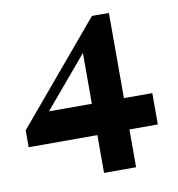

<svg xmlns="http://www.w3.org/2000/svg" viewBox="-67 -491 617 666"><g transform="rotate(-10 242.0 -158.0)"><path d="M4.8 -19.4V-79L300 -429.8L304 -376.6L86.3 -118.5L75 -129.8H459.7V-19.4ZM246.8 113.7V-330.6L300 -429.8H359.7V113.7Z"/></g></svg>

Font: Playfair 9pt Black
Style: Regular
Weight: 900
Designer: Claus Eggers Sørensen
Foundry: Claus Eggers Sørensen
Version: Version 2.203